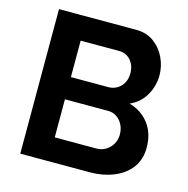

<svg xmlns="http://www.w3.org/2000/svg" viewBox="-105 -810 890 911"><g transform="rotate(15 340.0 -355.0)"><path d="M417 0H74V-710H454Q504 -710 540.5 -683.5Q577 -657 596.5 -615.5Q616 -574 616 -529Q616 -478 590 -432Q564 -386 514 -364Q575 -346 610.5 -299Q646 -252 646 -183Q646 -123 615 -82.5Q584 -42 531.5 -21Q479 0 417 0ZM424 -304H212V-117H417Q442 -117 462.5 -129.5Q483 -142 495 -163Q507 -184 507 -209Q507 -236 496 -257.5Q485 -279 466.5 -291.5Q448 -304 424 -304ZM212 -592V-413H396Q419 -413 438 -424Q457 -435 468.5 -455Q480 -475 480 -503Q480 -530 469.5 -550Q459 -570 441.5 -581Q424 -592 402 -592Z"/></g></svg>

Font: YasnoRaleway
Style: Bold
Weight: 700
Designer: Matt McInerney, Pablo Impallari, Rodrigo Fuenzalida
Foundry: Matt McInerney, Pablo Impallari, Rodrigo Fuenzalida
Version: Version 4.026